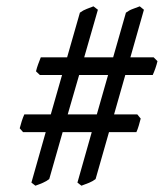

<svg xmlns="http://www.w3.org/2000/svg" viewBox="-20 -651 519 609"><path d="M194.8 -288.1H287.1L322.8 -413.1H231ZM393.6 -469.2H467.3L479.5 -457Q477.1 -446.3 472.7 -433.8Q468.3 -421.4 464.4 -413.1H377.4L341.8 -288.1H415.5L426.3 -274.9Q423.8 -265.1 420.2 -252.7Q416.5 -240.2 412.6 -231.9H325.7L283.2 -83Q274.4 -76.2 262.7 -71.3Q251 -66.4 238.3 -62L225.6 -71.8L271 -231.9H178.7L136.2 -83Q127.4 -76.2 116.2 -71.3Q105 -66.4 92.3 -62L79.6 -71.8L125 -231.9H53.2L42.5 -244.1Q44.9 -253.9 48.8 -266.1Q52.7 -278.3 57.1 -288.1H141.1L176.8 -413.1H106.4L94.2 -424.8Q96.7 -435.5 101.1 -447.5Q105.5 -459.5 109.4 -469.2H192.9L233.4 -610.8Q244.1 -618.7 254.9 -622.6Q265.6 -626.5 276.4 -630.9L290.5 -620.1L247.1 -469.2H338.9L379.4 -610.8Q390.1 -618.7 401.1 -622.6Q412.1 -626.5 423.3 -630.9L436.5 -620.1Z"/></svg>

Font: Gentium Plus
Style: Regular
Weight: 400
Designer: J. Victor Gaultney, Annie Olsen, Iska Routamaa
Foundry: SIL International
Version: Version 1.510